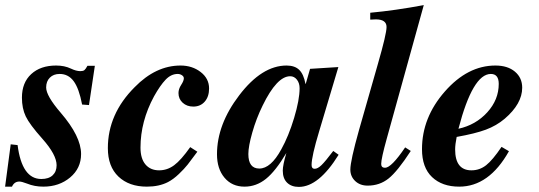

<svg xmlns="http://www.w3.org/2000/svg" viewBox="-39 -719 2114 753"><path d="M333 -461 310 -307 283 -309Q271 -372 250 -400.5Q229 -429 195 -429Q171 -429 156.5 -414.5Q142 -400 142 -376Q142 -343 199 -277Q279 -184 279 -115Q279 -59 236 -23Q193 13 131 13Q96 13 67 1Q46 -7 37 -7Q17 -7 8 13H-19L3 -153L30 -150Q47 -17 123 -17Q152 -17 167.5 -31.5Q183 -46 183 -71Q183 -112 127 -175Q77 -231 62 -262.5Q47 -294 47 -336Q47 -395 83.5 -428.5Q120 -462 181 -462Q214 -462 239 -450Q260 -440 276 -440Q287 -440 292 -444Q297 -448 304 -461Z M707 -142 735 -124Q710 -90 697 -73.5Q684 -57 662.5 -36.5Q641 -16 620 -5Q585 13 537 13Q467 13 425.5 -26.5Q384 -66 384 -138Q384 -272 489 -377Q572 -462 669 -462Q715 -462 748 -436.5Q781 -411 781 -372Q781 -340 764 -320.5Q747 -301 719 -301Q694 -301 677.5 -316Q661 -331 661 -354Q661 -370 671.5 -386Q682 -402 682 -412Q682 -419 674.5 -424Q667 -429 658 -429Q632 -429 610.5 -406.5Q589 -384 565 -341Q512 -243 512 -140Q512 -97 531.5 -74Q551 -51 585 -51Q617 -51 644 -71Q671 -91 707 -142Z M1268 -127 1289 -112Q1211 14 1133 14Q1104 14 1087 -2.5Q1070 -19 1070 -50Q1070 -71 1084 -119Q1042 -48 1004 -17.5Q966 13 920 13Q871 13 841.5 -22Q812 -57 812 -114Q812 -231 899 -345Q988 -462 1085 -462Q1117 -462 1134.5 -445Q1152 -428 1159 -390H1160L1177 -449L1288 -456L1213 -205Q1183 -106 1183 -72Q1183 -57 1195 -57Q1207 -57 1222 -71.5Q1237 -86 1268 -127ZM1136 -373Q1136 -393 1125.5 -406.5Q1115 -420 1099 -420Q1047 -420 991 -305Q966 -254 950.5 -199.5Q935 -145 935 -115Q935 -58 978 -58Q1023 -58 1064 -133Q1093 -185 1114.5 -256.5Q1136 -328 1136 -373Z M1623 -699 1478 -176Q1456 -97 1456 -76Q1456 -61 1471 -61Q1496 -61 1550 -141L1572 -127Q1520 -47 1485 -19Q1450 9 1403 9Q1373 9 1354 -9Q1335 -27 1335 -54Q1335 -88 1369 -209L1443 -468Q1477 -586 1477 -613Q1477 -643 1435 -643Q1424 -643 1413 -642V-669Q1511 -678 1623 -699Z M1928 -143 1957 -126Q1879 13 1762 13Q1695 13 1655.5 -24.5Q1616 -62 1616 -134Q1616 -258 1705.5 -360Q1795 -462 1904 -462Q1952 -462 1980.5 -438Q2009 -414 2009 -375Q2009 -312 1940 -253Q1908 -226 1866.5 -210.5Q1825 -195 1752 -182Q1746 -152 1746 -133Q1746 -51 1810 -51Q1842 -51 1867.5 -71Q1893 -91 1928 -143ZM1917 -390Q1917 -429 1886 -429Q1815 -429 1759 -214Q1827 -229 1872 -278.5Q1917 -328 1917 -390Z"/></svg>

Font: STIX
Style: Bold Italic
Weight: 700
Italic angle: -16.33°
Designer: MicroPress Inc., with final additions and corrections provided by Coen Hoffman, Elsevier (retired)
Version: Version 1.1.1